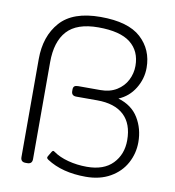

<svg xmlns="http://www.w3.org/2000/svg" viewBox="-82 -793 806 882"><g transform="rotate(10 321.0 -352.5)"><path d="M194 -32Q188 -36 187 -39.5Q186 -43 189 -48L202 -70Q205 -75 208 -76Q211 -77 216 -73Q244 -53 285.5 -42Q327 -31 373 -31Q452 -31 493.5 -74Q535 -117 535 -183Q535 -260 492 -300Q449 -340 367 -340H270Q247 -340 247 -362V-369Q247 -380 252.5 -384.5Q258 -389 270 -389H374Q418 -389 449.5 -408.5Q481 -428 497 -459.5Q513 -491 513 -526Q513 -595 465 -633Q417 -671 315 -671Q215 -671 169.5 -621Q124 -571 124 -475V-23Q124 0 101 0H93Q70 0 70 -23V-480Q70 -587 129 -653.5Q188 -720 317 -720Q446 -720 505.5 -665.5Q565 -611 565 -526Q565 -475 537.5 -430Q510 -385 462 -365Q526 -346 556.5 -296Q587 -246 587 -183Q587 -131 562.5 -85.5Q538 -40 490 -12.5Q442 15 376 15Q266 15 194 -32Z"/></g></svg>

Font: Mitr ExtraLight
Style: Regular
Weight: 250
Designer: Thanarat Vachiruckul
Foundry: Cadson Demak Co.,Ltd.
Version: Version 1.000